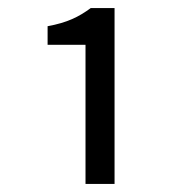

<svg xmlns="http://www.w3.org/2000/svg" viewBox="-20 -897 451 476"><path d="M192 -441H264V-877H205C175 -855 147 -841 98 -832V-786H192Z"/></svg>

Font: Noto Sans Mono CJK SC
Style: Regular
Weight: 400
Designer: Ryoko NISHIZUKA 西塚涼子 (kana, bopomofo & ideographs); Paul D. Hunt (Latin, Greek & Cyrillic); Sandoll Communications 산돌커뮤니
Foundry: Adobe
Version: Version 2.004;hotconv 1.0.118;makeotfexe 2.5.65603